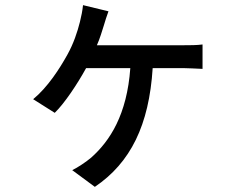

<svg xmlns="http://www.w3.org/2000/svg" viewBox="-20 -639 940 747"><path d="M574 -374H693C711 -374 743 -372 768 -371V-466C747 -463 717 -463 696 -463H357C369 -490 377 -518 384 -540C389 -558 395 -575 402 -595L303 -619C301 -598 296 -574 291 -554C281 -514 266 -469 242 -426C212 -372 166 -300 109 -253L193 -200C231 -237 281 -312 315 -374H487C474 -193 408 -91 335 -26C315 -9 282 13 261 23L349 88C488 -6 560 -152 574 -374Z"/></svg>

Font: Glow Sans SC Condensed Medium
Style: Regular
Weight: 600
Width: 3
Designer: Ryoko NISHIZUKA (kana, bopomofo & ideographs); Paul D. Hunt (Latin, Greek & Cyrillic); Sandoll Communications, Soo-young
Version: Version 0.93